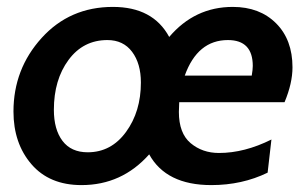

<svg xmlns="http://www.w3.org/2000/svg" viewBox="-20 -526 892 556"><path d="M804 -230H499Q499 -225 498.5 -215.5Q498 -206 498 -202Q498 -140 532 -111.5Q566 -83 614 -83Q688 -83 766 -122L755 -26Q681 10 592 10Q461 10 412 -79Q333 10 216 10Q123 10 71 -50.5Q19 -111 19 -203Q19 -326 100.5 -416Q182 -506 307 -506Q423 -506 470 -419Q544 -506 654 -506Q732 -506 779.5 -458.5Q827 -411 827 -331Q827 -285 804 -230ZM640 -410Q552 -410 515 -307H709Q712 -325 712 -335Q712 -410 640 -410ZM291 -410Q221 -410 178.5 -352.5Q136 -295 136 -208Q136 -151 161 -118Q186 -85 234 -85Q302 -85 345 -144Q388 -203 388 -287Q388 -342 362.5 -376Q337 -410 291 -410Z"/></svg>

Font: Cabin
Style: SemiBold Italic
Weight: 600
Designer: Pablo Impallari
Foundry: Pablo Impallari. www.impallari.com Igino Marini. www.ikern.com
Version: Version 1.005